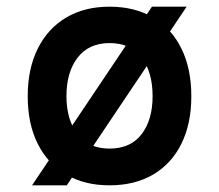

<svg xmlns="http://www.w3.org/2000/svg" viewBox="-20 -543 656 575"><path d="M76 12 435 -523H539L180 12ZM308 12Q232.5 12 177.5 -20.5Q122.5 -53 92.8 -112.8Q63 -172.5 63 -255Q63 -336.5 92.8 -396.8Q122.5 -457 177.5 -490Q232.5 -523 308 -523Q384 -523 439 -490.2Q494 -457.5 523.5 -397.2Q553 -337 553 -255Q553 -173 523.5 -113Q494 -53 439 -20.5Q384 12 308 12ZM308 -98Q371 -98 404 -141Q437 -184 437 -255Q437 -326.5 404.5 -370.2Q372 -414 308 -414Q246 -414 212.5 -370.5Q179 -327 179 -255Q179 -184 212.5 -141Q246 -98 308 -98Z"/></svg>

Font: Overpass Mono
Style: Bold
Weight: 700
Monospace: yes
Designer: Delve Withrington, Dave Bailey
Foundry: Delve Fonts LLC
Version: Version 4.000